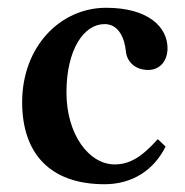

<svg xmlns="http://www.w3.org/2000/svg" viewBox="-20 -464 475 494"><path d="M406 -87 386 -106C343 -58 312 -41 275 -41C209 -41 151 -118 151 -226C151 -337 196 -402 249 -402C287 -402 301 -363 304 -331C307 -304 329 -284 361 -284C393 -284 411 -309 411 -340C411 -394 362 -444 253 -444C135 -444 37 -344 37 -201C37 -71 107 10 249 10C320 10 376 -26 406 -87Z"/></svg>

Font: Libertinus Serif Semibold
Style: Regular
Weight: 600
Designer: Philipp H. Poll, Khaled Hosny
Foundry: Caleb Maclennan
Version: Version 7.050;RELEASE